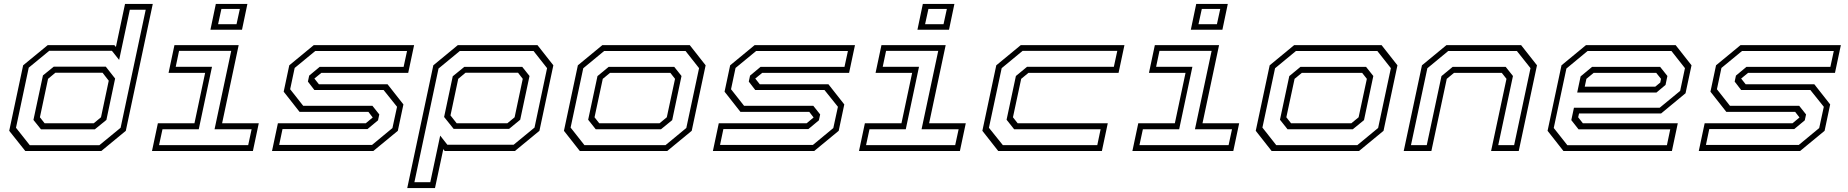

<svg xmlns="http://www.w3.org/2000/svg" viewBox="-20 -770 9422 979"><path d="M496.5 0H109L27 -103L98 -437L223.5 -540H563L571 -530.5L617.5 -750H759L621.5 -103ZM486.5 -29.5 595 -118.5 723 -720.5H642L587.5 -464.5L550.5 -511H231L126.5 -425L61.5 -118.5L132 -29.5ZM463.5 -110.5H189L150.5 -158.5L199 -385.5L254 -430H519.5L567 -369.5L522.5 -158.5ZM458 -141.5 495 -172 534.5 -358.5 503 -399H262L225 -368L183.5 -172L207.5 -141.5Z M1053 -618.5 1080.5 -750H1241.5L1214 -618.5ZM1092 -646.5H1186L1203 -724.5H1109ZM755 0 785 -141.5H971.5L1026 -398.5H839.5L869.5 -540H1197L1112.5 -141.5H1299.5L1269.5 0ZM791 -30H1245.5L1263 -111H1074L1159 -510.5H893L876 -429.5H1061L993.5 -111H808.5Z M1367 0 1397 -141.5H1845L1880.5 -171L1858.5 -199.5H1507.5L1426.5 -302.5L1455 -437L1580 -540H2091.5L2061.5 -398.5H1618.5L1583 -369.5L1606 -340.5H1956L2037 -237.5L2008.5 -103L1883.5 0ZM1403.5 -31H1877L1981 -117L2004.5 -225.5L1936 -311H1583L1550 -354L1556.5 -384.5L1610 -429H2038L2055.5 -510H1587.5L1482.5 -423.5L1459.5 -315L1526 -230.5H1879L1914 -186.5L1907.5 -156.5L1854 -112H1420.5Z M2056.5 189 2189.5 -437 2314.5 -540H2720.5L2801.5 -437L2730.5 -103L2605.5 0H2247.5L2240.5 -10L2198 189ZM2093 159H2174L2224.5 -78.5L2261 -32H2599L2705.5 -119.5L2769.5 -422.5L2700.5 -510H2324.5L2216 -420.5ZM2293 -113 2244.5 -173.5 2288.5 -381 2347.5 -429H2643L2680 -382.5L2632.5 -159.5L2576 -113ZM2308.5 -141.5H2567L2604 -172L2645.5 -368L2621.5 -399H2353.5L2316.5 -368L2277 -181.5Z M2936.5 0 2855.5 -103 2926.5 -437 3051.5 -540H3497L3578 -437L3507 -103L3382 0ZM2960 -30H3373.5L3479.5 -117.5L3544.5 -422.5L3475.5 -510H3060.5L2954 -422L2889.5 -119.5ZM3017.5 -111 2979 -159.5 3026.5 -382 3083.5 -429H3418L3455 -382.5L3407.5 -157.5L3350.5 -111ZM3035.5 -141.5H3343L3380 -172L3422 -368L3398 -398.5H3090.5L3053.5 -368L3011.5 -172Z M3615 0 3645 -141.5H4093L4128.5 -171L4106.5 -199.5H3755.5L3674.5 -302.5L3703 -437L3828 -540H4339.5L4309.5 -398.5H3866.5L3831 -369.5L3854 -340.5H4204L4285 -237.5L4256.5 -103L4131.5 0ZM3651.5 -31H4125L4229 -117L4252.5 -225.5L4184 -311H3831L3798 -354L3804.5 -384.5L3858 -429H4286L4303.5 -510H3835.5L3730.5 -423.5L3707.5 -315L3774 -230.5H4127L4162 -186.5L4155.5 -156.5L4102 -112H3668.5Z M4658 -618.5 4685.5 -750H4846.5L4819 -618.5ZM4697 -646.5H4791L4808 -724.5H4714ZM4360 0 4390 -141.5H4576.5L4631 -398.5H4444.5L4474.5 -540H4802L4717.5 -141.5H4904.5L4874.5 0ZM4396 -30H4850.5L4868 -111H4679L4764 -510.5H4498L4481 -429.5H4666L4598.5 -111H4413.5Z M5070 0 4989 -103 5060 -437 5185 -540H5713.5L5683.5 -398.5H5224L5187 -368L5145 -172L5169 -141.5H5628.5L5598.5 0ZM5093.5 -30H5575L5592 -111H5151L5112.5 -159.5L5160 -382.5L5217 -429.5H5659.5L5677 -510.5H5194L5087.5 -422.5L5022.5 -118.5Z M6052 -618.5 6079.5 -750H6240.5L6213 -618.5ZM6091 -646.5H6185L6202 -724.5H6108ZM5754 0 5784 -141.5H5970.5L6025 -398.5H5838.5L5868.5 -540H6196L6111.5 -141.5H6298.5L6268.5 0ZM5790 -30H6244.5L6262 -111H6073L6158 -510.5H5892L5875 -429.5H6060L5992.5 -111H5807.5Z M6464 0 6383 -103 6454 -437 6579 -540H7024.5L7105.5 -437L7034.5 -103L6909.5 0ZM6487.5 -30H6901L7007 -117.5L7072 -422.5L7003 -510H6588L6481.5 -422L6417 -119.5ZM6545 -111 6506.5 -159.5 6554 -382 6611 -429H6945.5L6982.5 -382.5L6935 -157.5L6878 -111ZM6563 -141.5H6870.5L6907.5 -172L6949.5 -368L6925.5 -398.5H6618L6581 -368L6539 -172Z M7137.5 0 7230.5 -437 7355.5 -540H7736L7817 -437L7724 0H7583L7661.5 -368L7637.5 -398.5H7394L7357 -368L7278.5 0ZM7174.5 -30H7255L7330 -382L7387 -429H7657.5L7694.5 -382.5L7619.5 -30H7700.5L7784 -422.5L7714.5 -510H7364.5L7258 -422Z M8524 -540 8605 -437 8574.5 -294.5 8450 -191.5H8031.5L8027 -172L8051 -141.5H8535L8505 0H7952L7871 -103L7942 -437L8067 -540ZM8502.5 -510H8075L7967 -420.5L7902.5 -117.5L7972 -29.5H8479.5L8496.5 -110.5H8029L7992 -157.5L8005.5 -220.5H8442.5L8547 -306.5L8571.5 -422.5ZM8445 -429 8482 -382.5 8472.5 -337 8426 -298H8022L8039.5 -380.5L8098 -429ZM8425 -398.5H8106L8069 -368L8060.5 -328H8420L8445.5 -349L8449.5 -368Z M8642 0 8672 -141.5H9120L9155.5 -171L9133.5 -199.5H8782.5L8701.5 -302.5L8730 -437L8855 -540H9366.5L9336.5 -398.5H8893.5L8858 -369.5L8881 -340.5H9231L9312 -237.5L9283.5 -103L9158.5 0ZM8678.5 -31H9152L9256 -117L9279.5 -225.5L9211 -311H8858L8825 -354L8831.5 -384.5L8885 -429H9313L9330.5 -510H8862.5L8757.5 -423.5L8734.5 -315L8801 -230.5H9154L9189 -186.5L9182.5 -156.5L9129 -112H8695.5Z"/></svg>

Font: Tourney Expanded Light
Style: Italic
Weight: 300
Width: 7
Italic angle: -12°
Designer: Tyler Finck
Foundry: Etcetera Type Co
Version: Version 1.010; ttfautohint (v1.8.3)